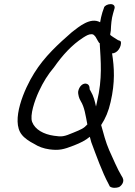

<svg xmlns="http://www.w3.org/2000/svg" viewBox="-20 -794 653 932"><path d="M466 -686C419 -712 364 -665 329 -638C265 -582 196 -520 146 -439C98 -363 31 -207 86 -140C98 -124 123 -107 145 -96C167 -82 191 -73 220 -69C266 -63 288 -68 339 -88C372 -101 394 -112 416 -130L423 -104C447 -40 476 42 507 99L513 111C524 120 545 119 558 114C572 106 584 87 576 71V70L569 58C552 31 526 -30 510 -65C493 -104 483 -144 471 -187C492 -219 507 -254 517 -299C539 -394 535 -465 524 -535C551 -535 570 -568 567 -591C565 -594 562 -597 553 -599L531 -613C524 -618 517 -622 515 -625C515 -633 518 -640 518 -646V-647C519 -672 521 -703 529 -729L535 -750C540 -762 534 -774 517 -774C503 -774 489 -767 485 -758V-757L477 -734C472 -718 469 -703 466 -686ZM169 -351C190 -396 213 -433 242 -467C284 -527 329 -576 383 -611C399 -621 410 -628 424 -628C434 -628 436 -624 444 -615L453 -599C456 -593 459 -590 461 -586C462 -586 464 -585 464 -585C469 -495 478 -415 451 -300L446 -277C440 -305 434 -328 421 -350C418 -355 416 -359 415 -361C415 -364 416 -380 404 -386C386 -395 363 -377 359 -347L360 -345L359 -344C361 -331 362 -320 372 -303C390 -274 395 -237 404 -190C387 -171 375 -166 336 -150C291 -131 281 -129 242 -135C192 -142 150 -165 136 -202C124 -234 148 -306 169 -351Z"/></svg>

Font: Stray Cat
Style: ExBdCnObl
Weight: 800
Version: Version 1.0